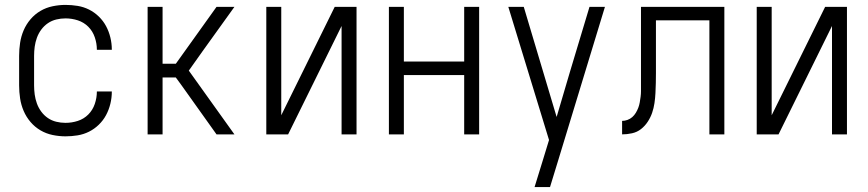

<svg xmlns="http://www.w3.org/2000/svg" viewBox="-20 -548 3540 783"><path d="M247 8Q221 8 194.5 2.5Q168 -3 145 -16.5Q122 -30 104.5 -50.5Q87 -71 76.5 -95.5Q66 -120 62 -146.5Q58 -173 58 -200V-320Q58 -347 62 -373.5Q66 -400 76.5 -424.5Q87 -449 104.5 -469.5Q122 -490 145 -503.5Q168 -517 194.5 -522.5Q221 -528 247 -528Q272 -528 296.5 -524Q321 -520 343 -509Q365 -498 383 -480.5Q401 -463 412.5 -441.5Q424 -420 430 -395.5Q436 -371 436 -346V-345H375V-346Q375 -371 366.5 -396Q358 -421 340 -439Q322 -457 297.5 -465Q273 -473 247 -473Q228 -473 209.5 -468.5Q191 -464 175.5 -453.5Q160 -443 148.5 -427.5Q137 -412 130.5 -394Q124 -376 121.5 -357.5Q119 -339 119 -320V-200Q119 -181 121.5 -162.5Q124 -144 130.5 -126Q137 -108 148.5 -92.5Q160 -77 175.5 -66.5Q191 -56 209.5 -51.5Q228 -47 247 -47Q273 -47 297.5 -55Q322 -63 340 -81Q358 -99 366.5 -124Q375 -149 375 -174V-175H436V-174Q436 -149 430 -124.5Q424 -100 412.5 -78.5Q401 -57 383 -39.5Q365 -22 343 -11Q321 0 296.5 4Q272 8 247 8Z M582 0V-520H643V-288H697L863 -520H936L806 -339L750 -260L936 0H863L719 -202L697 -232H643V0Z M1066 0V-520H1127V-78L1345 -520H1434V0H1373V-442L1155 0Z M1566 0V-520H1627V-297H1873V-520H1934V0H1873V-242H1627V0Z M2160 215Q2168 188 2176.5 161.5Q2185 135 2193 108L2219 23L2053 -520H2116L2250 -71L2304 -254L2384 -520H2447L2257 104L2223 215Z M2517 0V-55Q2528 -55 2539 -59Q2550 -63 2558.5 -70.5Q2567 -78 2573 -88Q2579 -98 2583 -108.5Q2587 -119 2589 -130.5Q2591 -142 2592.5 -153.5Q2594 -165 2594 -176Q2594 -187 2594 -199V-520H2934V0H2873V-465H2655V-250Q2655 -230 2654.5 -209.5Q2654 -189 2653 -168.5Q2652 -148 2649 -127.5Q2646 -107 2639.5 -88Q2633 -69 2621.5 -51.5Q2610 -34 2594 -21.5Q2578 -9 2557.5 -4.5Q2537 0 2517 0Z M3066 0V-520H3127V-78L3345 -520H3434V0H3373V-442L3155 0Z"/></svg>

Font: Iosevka Custom Light
Style: Regular
Weight: 300
Monospace: yes
Designer: Belleve Invis
Foundry: Belleve Invis
Version: Version 27.3.5